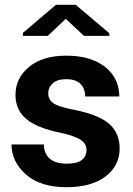

<svg xmlns="http://www.w3.org/2000/svg" viewBox="-20 -770 556 800"><path d="M435.5 -620.5H330L254 -691.5L179 -620.5H75.5V-633L213 -750H295.5L435.5 -631.5ZM256.5 10Q148.5 10 88.2 -43Q28 -96 28 -168H162.5Q165.5 -88 259.5 -88Q300.5 -88 320.5 -103.2Q340.5 -118.5 340.5 -145.5Q340.5 -170.5 316.5 -187Q292.5 -203.5 233.5 -216.5Q134.5 -236.5 89.5 -274.2Q44.5 -312 44.5 -374.5Q44.5 -444.5 101 -491.2Q157.5 -538 255.5 -538Q328 -538 377.2 -515.5Q426.5 -493 451.8 -454.8Q477 -416.5 477 -368H335Q335 -399 316.2 -419.5Q297.5 -440 255.5 -440Q218.5 -440 199.8 -423Q181 -406 181 -381Q181 -356 201.2 -340.8Q221.5 -325.5 286 -313Q389 -293 433.8 -254.8Q478.5 -216.5 478.5 -151.5Q478.5 -79.5 419.8 -34.8Q361 10 256.5 10Z"/></svg>

Font: Roberto Sans
Style: Bold
Weight: 700
Designer: Google (font) & Cristiano Sobral (main changes)
Version: Version 1.000;October 12, 2021;FontCreator 14.0.0.2814 64-bi